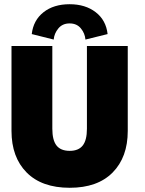

<svg xmlns="http://www.w3.org/2000/svg" viewBox="-20 -878 687 910"><path d="M130.5 -716.5Q138 -782 186.2 -820Q234.5 -858 310 -858Q384.5 -858 433.5 -820.2Q482.5 -782.5 490 -716.5L385 -690.5Q382.5 -720 363.2 -743.5Q344 -767 310 -767Q276 -767 256.5 -743.2Q237 -719.5 234.5 -690.5ZM392 -660H585.5V-257.5Q585.5 -133 514 -60.5Q442.5 12 310.5 12Q178 12 106.2 -60.5Q34.5 -133 34.5 -257.5V-660H228V-268Q228 -213.5 248 -188.2Q268 -163 310.5 -163Q352 -163 372 -188.2Q392 -213.5 392 -268Z"/></svg>

Font: League Spartan Black
Style: Regular
Weight: 900
Foundry: The League of Moveable Type
Version: Version 2.002